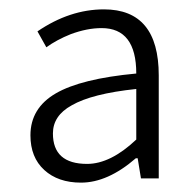

<svg xmlns="http://www.w3.org/2000/svg" viewBox="-20 -828 415 410"><path d="M153 -438Q104 -438 74.5 -465Q45 -492 45 -539Q45 -597 99 -628.5Q153 -660 271 -671Q271 -768 197 -768Q166 -768 131 -755Q101 -743 79 -727L60 -761Q129 -808 202 -808Q319 -808 319 -667V-557V-447H281L274 -490H270Q210 -438 153 -438ZM166 -478Q216 -478 271 -530V-584V-638Q176 -628 133 -603Q93 -581 93 -543Q93 -478 166 -478Z"/></svg>

Font: GenSekiGothic TW L
Style: Regular
Weight: 300
Version: Version 1.501;PS 1;hotconv 16.6.51;makeotf.lib2.5.65220